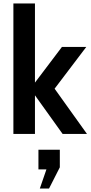

<svg xmlns="http://www.w3.org/2000/svg" viewBox="-20 -770 525 1104"><path d="M181 0H57V-750H181V-295L336 -500H476L294 -260L480 0H340L181 -222ZM324 192 262 314H209L247 204H201V91H324Z"/></svg>

Font: Cabin
Style: Bold
Weight: 700
Designer: Pablo Impallari
Foundry: Pablo Impallari. http://www.impallari.com Igino Marini. http://www.ikern.com
Version: Version 3.001;hotconv 1.0.109;makeotfexe 2.5.65596